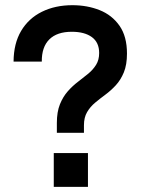

<svg xmlns="http://www.w3.org/2000/svg" viewBox="-20 -727 555 747"><path d="M201.2 -210.2V-248.6Q201.2 -291.6 213.1 -321.1Q225 -350.6 243.6 -371.7Q262.2 -392.8 283.5 -408.9Q304.8 -425 323.4 -440.4Q342 -455.8 353.9 -474.9Q365.8 -494 365.8 -520.8Q365.8 -561.8 337.5 -582.6Q309.2 -603.4 259.4 -603.4Q201.8 -603.4 171.9 -573.7Q142 -544 142.6 -487.4H32.8Q33.2 -557.8 62.2 -606.7Q91.2 -655.6 143 -681.2Q194.8 -706.8 261.6 -706.8Q319.4 -706.8 367.6 -687.6Q415.8 -668.4 444.9 -626.9Q474 -585.4 474 -518.6Q474 -475 461.8 -445.4Q449.6 -415.8 430.5 -395.2Q411.4 -374.6 390.3 -359Q369.2 -343.4 350.1 -327.5Q331 -311.6 318.8 -290.8Q306.6 -270 306.6 -239.6V-210.2ZM189.2 0V-131.6H322.2V0Z"/></svg>

Font: Hanken Grotesk
Style: Regular
Weight: 400
Designer: Alfredo Marco Pradil
Foundry: Hanken Design Co.
Version: Version 3.013